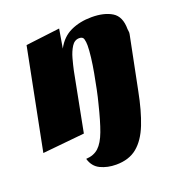

<svg xmlns="http://www.w3.org/2000/svg" viewBox="-143 -642 889 953"><g transform="rotate(-20 301.5 -166.0)"><path d="M310 200Q264 200 227.5 182.5Q191 165 179 122Q220 120 245.5 96.5Q271 73 290 22Q309 -29 330 -115Q338 -145 346 -184Q354 -223 361.5 -264Q369 -305 373.5 -342.5Q378 -380 378 -405Q378 -424 374 -438.5Q370 -453 351 -453Q326 -453 310.5 -428.5Q295 -404 286 -371Q277 -338 271 -310L211 0L-11 22L94 -510L274 -532L257 -432Q285 -485 333.5 -507.5Q382 -530 444 -530Q510 -530 551 -505Q592 -480 592 -413Q592 -408 593.5 -401Q595 -394 593 -385L537 -106Q518 -8 491 60.5Q464 129 421 164.5Q378 200 310 200Z"/></g></svg>

Font: Sansita Swashed Black
Style: Regular
Weight: 900
Designer: Pablo Cosgaya
Foundry: Omnibus-Type
Version: Version 1.003; ttfautohint (v1.8.3)